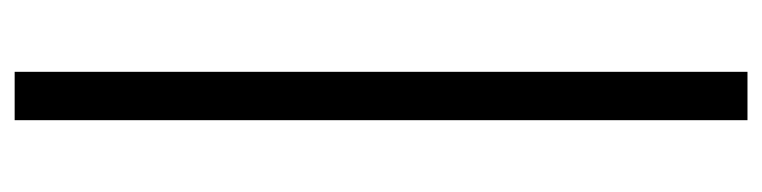

<svg xmlns="http://www.w3.org/2000/svg" viewBox="-409 -417 1040 262"><g transform="rotate(90 111.0 -286.0)"><path d="M78 214V-786H144V214Z"/></g></svg>

Font: Bailleul Roman
Style: Roman
Weight: 400
Version: Version 1